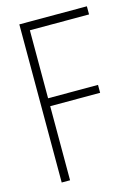

<svg xmlns="http://www.w3.org/2000/svg" viewBox="-109 -760 588 821"><g transform="rotate(-15 185.0 -350.0)"><path d="M60 0V-700H359V-664H97V-363H318V-328H97V0Z"/></g></svg>

Font: Georama SemiCondensed ExtraLight
Style: Regular
Weight: 200
Width: 4
Designer: Jean-Baptiste Levee
Foundry: Production Type
Version: Version 1.000